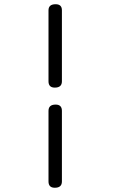

<svg xmlns="http://www.w3.org/2000/svg" viewBox="-20 -800 540 895"><path d="M268.6 45.9Q268.6 75.2 235.4 75.2Q206.1 75.2 206.1 45.9V-283.2Q206.1 -312.5 239.3 -312.5Q268.6 -312.5 268.6 -283.2ZM268.6 -420.9Q268.6 -391.6 235.4 -391.6Q206.1 -391.6 206.1 -420.9V-752Q206.1 -780.3 239.3 -780.3Q268.6 -780.3 268.6 -752Z"/></svg>

Font: B2 Hana
Style: Regular
Weight: 500
Version: 2020-08-05; (max)